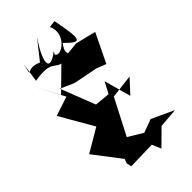

<svg xmlns="http://www.w3.org/2000/svg" viewBox="-339 -1060 1217 1217"><g transform="rotate(-45 269.0 -451.5)"><path d="M424 -298 374 -479 334 -403 231 -413 140 -646 232 -605 395 -573 459 -548 553 -742 417 -776 269 -761 118 -613 31 -775 134 -581 4 -538 134 -313 -22 -221 116 -40 105 -12 112 22 301 17 327 78 429 -23 560 -34 411 -103 321 -70 223 -129C265 -209 305 -289 347 -369L507 -388ZM281 -842C180 -762 160 -819 270 -981L168 -852C71 -900 60 -796 88 -917L69 -788C240 -817 201 -750 280 -750C345 -750 371 -791 271 -670C412 -766 282 -745 358 -838C452 -744 458 -769 419 -973L372 -967C422 -864 291 -775 270 -822Z"/></g></svg>

Font: Asimov Silicon
Style: Regular
Weight: 400
Designer: Google
Version: Version 2.000980; 2014